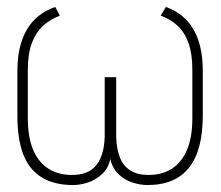

<svg xmlns="http://www.w3.org/2000/svg" viewBox="-20 -519 635 552"><path d="M457 -499 442 -474Q470 -464 490.5 -445Q511 -426 522 -395Q533 -364 533 -319V-179Q533 -125 518 -89Q503 -53 475 -34.5Q447 -16 406 -16Q376 -16 355.5 -28.5Q335 -41 325 -65.5Q315 -90 314 -126V-297H281V-126Q280 -90 269.5 -65.5Q259 -41 239 -28.5Q219 -16 187 -16Q147 -16 118.5 -34.5Q90 -53 75 -89Q60 -125 60 -179V-319Q60 -364 71.5 -395Q83 -426 104 -445Q125 -464 152 -474L139 -499Q84 -480 57 -433.5Q30 -387 30 -316V-186Q30 -119 47 -75Q64 -31 100 -9Q136 13 190 13Q211 13 233.5 5.5Q256 -2 274 -19Q292 -36 297 -62Q303 -36 320 -19Q337 -2 360 5.5Q383 13 404 13Q484 13 523.5 -37Q563 -87 563 -187V-316Q563 -388 536.5 -434Q510 -480 457 -499Z"/></svg>

Font: Advent Pro ExtraLight
Style: Regular
Weight: 250
Version: Version 3.000